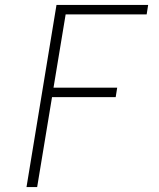

<svg xmlns="http://www.w3.org/2000/svg" viewBox="-20 -755 640 775"><path d="M87 0 208 -735H578L572 -697H245L196 -401H453L447 -363H190L130 0Z"/></svg>

Font: Iosevka Aile XLt Obl
Style: Regular
Weight: 200
Italic angle: -9°
Designer: Belleve Invis
Foundry: Belleve Invis
Version: Version 31.1.0; ttfautohint (v1.8.4)